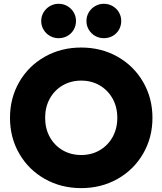

<svg xmlns="http://www.w3.org/2000/svg" viewBox="-20 -969 848 1003"><path d="M32.2 -353.5Q32.2 -457 80.8 -541Q129.4 -625 214.4 -672.9Q299.3 -720.7 404.3 -720.7Q508.8 -720.7 593.8 -672.9Q678.7 -625 727.5 -541Q776.4 -457 776.4 -353.5Q776.4 -250 727.5 -166Q678.7 -82 593.8 -34.2Q508.8 13.7 404.3 13.7Q299.3 13.7 214.4 -34.2Q129.4 -82 80.8 -166Q32.2 -250 32.2 -353.5ZM592.8 -353.5Q592.8 -409.7 568.4 -453.6Q543.9 -497.6 501.2 -522.7Q458.5 -547.9 404.3 -547.9Q350.1 -547.9 307.1 -522.7Q264.2 -497.6 240 -453.6Q215.8 -409.7 215.8 -353.5Q215.8 -297.4 240 -253.4Q264.2 -209.5 307.1 -184.3Q350.1 -159.2 404.3 -159.2Q458.5 -159.2 501.2 -184.3Q543.9 -209.5 568.4 -253.4Q592.8 -297.4 592.8 -353.5ZM195.3 -859.4Q195.3 -884.3 207.8 -904.8Q220.2 -925.3 241 -937.3Q261.7 -949.2 286.1 -949.2Q311 -949.2 331.8 -937.3Q352.5 -925.3 364.7 -904.8Q377 -884.3 377 -859.4Q377 -834 364.7 -813.2Q352.5 -792.5 331.8 -781Q311 -769.5 286.1 -769.5Q261.7 -769.5 241 -781.2Q220.2 -793 207.8 -813.5Q195.3 -834 195.3 -859.4ZM431.6 -859.4Q431.6 -884.3 444.1 -904.8Q456.5 -925.3 477.3 -937.3Q498 -949.2 522.5 -949.2Q547.4 -949.2 568.1 -937.3Q588.9 -925.3 601.1 -904.8Q613.3 -884.3 613.3 -859.4Q613.3 -834 601.1 -813.2Q588.9 -792.5 568.1 -781Q547.4 -769.5 522.5 -769.5Q498 -769.5 477.3 -781.2Q456.5 -793 444.1 -813.5Q431.6 -834 431.6 -859.4Z"/></svg>

Font: Wanted Sans Black
Style: Regular
Weight: 900
Designer: Original Design by Kil Hyung-jin and Kang Hanbin, Wanted Lab, Inc; Hangeul from Source Han Sans by Jang Soo-young and Ka
Foundry: Wanted Lab, Inc.
Version: Version 1.003